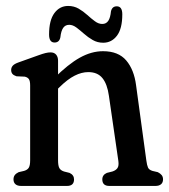

<svg xmlns="http://www.w3.org/2000/svg" viewBox="-20 -613 558 633"><path d="M171.4 -412.9V-84.4Q171.4 -67.1 175.5 -59.2Q179.6 -51.3 191 -47.6L209.3 -43Q224.1 -36 224.1 -21.6Q224.1 0 200.9 0H49.5Q37.4 0 30.9 -5.7Q24.5 -11.3 24.5 -21.6Q24.5 -30.1 28.8 -35.8Q33.1 -41.4 41.5 -45.4L59.4 -49.6Q70.6 -52.9 75 -60.3Q79.4 -67.7 79.4 -84.4V-331.3Q79.4 -346 75.3 -352Q71.3 -358.1 61.6 -360.3L34.3 -361.5Q24.7 -364.7 20.7 -369.7Q16.8 -374.7 16.8 -382.1Q16.8 -390.3 22 -396.3Q27.2 -402.3 40.6 -407.1L104.9 -430.1Q121.4 -436.1 130.4 -438.2Q139.3 -440.3 146.7 -440.3Q158.6 -440.3 165 -432.9Q171.4 -425.4 171.4 -412.9ZM159.6 -309.4 137.7 -334.6 158.1 -354.8Q204.7 -401.4 243.1 -422.8Q281.5 -444.2 319.6 -444.2Q370.1 -444.2 396.1 -413.8Q422.1 -383.3 428.7 -331.4L462.4 -84.4Q464.6 -67.9 468 -60.5Q471.4 -53.1 482.4 -49.6L500.3 -45.4Q508.5 -41.2 513 -35.7Q517.5 -30.1 517.5 -21.6Q517.5 -11.3 511.1 -5.7Q504.6 0 492.5 0H340.5Q317.3 0 317.3 -21.6Q317.3 -36.4 332.3 -43L350.6 -47.6Q362 -51.3 367.2 -58.8Q372.4 -66.3 370.2 -82.4L339 -297.5Q333.7 -335.7 317.7 -355.5Q301.6 -375.3 271.2 -375.3Q249.1 -375.3 226 -363.5Q202.8 -351.8 175.9 -325.3ZM320.2 -472.1Q301.3 -472.1 285.7 -481.1Q270.1 -490 257 -501.7Q243.8 -513.3 231.9 -522.3Q219.9 -531.2 208.1 -531.2Q195.3 -531.2 188.3 -521.1Q181.3 -511 179 -489.8Q175.4 -472.8 159.9 -472.8Q141.8 -472.8 141.8 -499.3Q141.8 -546.2 159.3 -569.8Q176.8 -593.4 204.6 -593.4Q223.8 -593.4 239.3 -584.5Q254.7 -575.5 267.7 -563.7Q280.7 -551.9 292.8 -543Q304.8 -534 317 -534Q330.2 -534 337.1 -544.5Q343.9 -555 345.8 -575.4Q349.6 -592.2 364.9 -592.2Q383.2 -592.2 383.2 -565.8Q383.2 -518.5 365.6 -495.3Q348 -472.1 320.2 -472.1Z"/></svg>

Font: Fraunces 144pt S100 Black
Style: Regular
Weight: 900
Version: Version 1.000